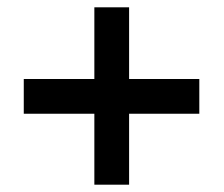

<svg xmlns="http://www.w3.org/2000/svg" viewBox="-20 -616 612 525"><path d="M333 -400V-596H238V-400H45V-305H238V-111H333V-305H525V-400Z"/></svg>

Font: Noto Sans Thaana SemiBold
Style: Regular
Weight: 600
Designer: David Williams
Foundry: Google Inc.
Version: Version 3.001